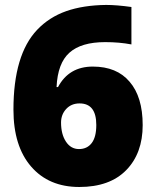

<svg xmlns="http://www.w3.org/2000/svg" viewBox="-20 -744 626 774"><path d="M213.9 -393.1Q257.8 -475.6 354.2 -475.6Q450.7 -475.6 502.4 -414.6Q555.2 -353.5 555.2 -239.7Q555.2 -126 488.8 -58.1Q422.4 9.8 299.6 9.8Q176.8 9.8 105.5 -72.5Q34.2 -154.8 34.2 -301.8Q34.2 -523.4 129.9 -624Q178.2 -674.8 246.8 -699Q315.4 -723.1 408.2 -724.1Q450.2 -724.1 509.8 -715.8V-564.9Q461.4 -574.2 403.8 -574.2Q307.6 -574.2 260 -531.7Q212.4 -489.3 208 -393.1ZM300.8 -327.1Q267.6 -327.1 246.8 -304.7Q226.1 -282.2 226.1 -250Q226.1 -203.1 245.8 -173.1Q265.6 -143.1 298.3 -143.1Q331.1 -143.1 349.6 -167.2Q368.2 -191.4 368.2 -240.2Q368.2 -327.1 300.8 -327.1Z"/></svg>

Font: Open Sans Hebrew Extra Bold
Style: Regular
Weight: 800
Foundry: Ascender Corporation, Yanek Iontef
Version: Version 2.001;PS 002.001;hotconv 1.0.70;makeotf.lib2.5.58329